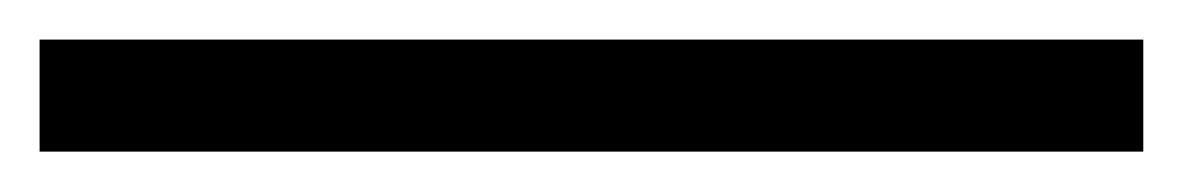

<svg xmlns="http://www.w3.org/2000/svg" viewBox="-20 64 598 97"><path d="M0 140.6V84H557.6V140.6Z"/></svg>

Font: BabelStone Tibetan
Style: Regular
Weight: 400
Designer: Christopher J. Fynn
Foundry: BabelStone
Version: Version 10.011 October 1, 2023